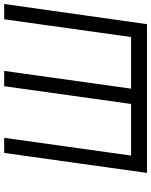

<svg xmlns="http://www.w3.org/2000/svg" viewBox="80 -820 740 941"><g transform="rotate(-90 450.5 -350.0)"><path d="M171 -700 73 0H802L901 -700H826L739 -78H486L573 -700H498L411 -78H158L245 -700Z"/></g></svg>

Font: Unageo
Style: Regular-Italic
Weight: 400
Designer: Richard Sepsi
Foundry: Richard Sepsi
Version: Version 2.000